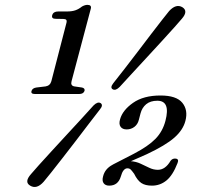

<svg xmlns="http://www.w3.org/2000/svg" viewBox="-20 -734 804 770"><path d="M203.5 -658.5Q185 -658.5 189.5 -673.5Q194 -688 213.5 -688H248.5Q269 -688 282.5 -692.8Q296 -697.5 309 -708Q321 -714.5 330.5 -714.5Q348.5 -714.5 344 -698.5L267 -408.5Q262 -390.5 278 -387.5L309 -383Q321.5 -380 319 -369.5Q314.5 -357 297.5 -357H120Q102.5 -357 106.5 -369.5Q110 -380.5 125.5 -383L163 -387.5Q181 -390.5 186 -408.5L245.5 -638.5Q249 -650 246 -654Q243 -658 233.5 -658ZM460 -385.5Q443.5 -369 432 -376Q420.5 -382.5 434.5 -400.5Q454 -425 480 -458.5Q506 -492 533.5 -528.2Q561 -564.5 586.2 -597.5Q611.5 -630.5 630.8 -655.2Q650 -680 658.5 -690Q686.5 -720 711.5 -705Q736 -689.5 709.5 -659Q701.5 -649 680.5 -625.8Q659.5 -602.5 631 -571.2Q602.5 -540 571 -506Q539.5 -472 510.5 -440.5Q481.5 -409 460 -385.5ZM355 -311Q371.5 -327.5 383.5 -320.5Q395 -312.5 381 -295.5Q362 -271.5 336.8 -238.2Q311.5 -205 284 -169Q256.5 -133 230.5 -99.8Q204.5 -66.5 184.5 -41.2Q164.5 -16 155 -5Q127 26.5 101 10.5Q76 -4 104.5 -36Q113.5 -47 135.2 -71Q157 -95 186 -126.8Q215 -158.5 246.2 -192.2Q277.5 -226 306 -257Q334.5 -288 355 -311ZM393.5 -27Q401 -57.5 432 -73.5H431.5L517 -117.5Q574.5 -147.5 603.5 -177.2Q632.5 -207 643.5 -249.5Q664.5 -330 611 -330Q583 -330 566.2 -316Q549.5 -302 543.5 -279L537 -254Q532.5 -235.5 519 -225.2Q505.5 -215 488 -215Q471 -215 463.5 -225.8Q456 -236.5 461.5 -255.5Q471.5 -292 513.5 -321.5Q555.5 -351 623.5 -351Q687.5 -351 711.2 -321.8Q735 -292.5 723.5 -249Q714 -212.5 679 -181.8Q644 -151 568.5 -115.5L505 -87.5Q526 -86 544 -77.5Q562 -69 578.8 -61Q595.5 -53 613 -53Q643 -53 664 -89Q671.5 -99 683.5 -98Q699 -97 692 -80Q673 -31 647.5 -10.2Q622 10.5 589.5 10.5Q562.5 10.5 546.8 0Q531 -10.5 518 -37Q510 -48 504.8 -53.5Q499.5 -59 491 -59Q473.5 -59 464.5 -26Q453.5 10.5 418 10.5Q402.5 10.5 395.5 0.5Q388.5 -9.5 393.5 -27Z"/></svg>

Font: Fraunces 9pt S000
Style: Italic
Weight: 400
Italic angle: -16°
Version: Version 1.000; ttfautohint (v1.8.3)